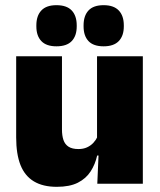

<svg xmlns="http://www.w3.org/2000/svg" viewBox="-20 -710 618 742"><path d="M42.5 -492.5H219.5V-209.5Q219.5 -186 225.2 -169Q231 -152 245 -143Q259 -134 283 -134Q302 -134 316.2 -140.5Q330.5 -147 340.8 -158Q351 -169 357 -182L384 -109H355.5Q348 -75 330.2 -47.5Q312.5 -20 281 -4Q249.5 12 199.5 12Q146 12 111 -9Q76 -30 59.2 -72.2Q42.5 -114.5 42.5 -179ZM355 -492.5H532V0H356L361.5 -126.5L355 -144.5ZM198 -531Q159 -531 139.8 -551.2Q120.5 -571.5 120.5 -608V-612Q120.5 -649 139.8 -669.5Q159 -690 198 -690Q238 -690 257.2 -669.5Q276.5 -649 276.5 -612V-608Q276.5 -571.5 257.2 -551.2Q238 -531 198 -531ZM380.5 -531Q341 -531 322 -551.2Q303 -571.5 303 -608V-612Q303 -649 322 -669.5Q341 -690 380.5 -690Q419.5 -690 439 -669.5Q458.5 -649 458.5 -612V-608Q458.5 -571.5 439 -551.2Q419.5 -531 380.5 -531Z"/></svg>

Font: Anek Kannada ExtraBold
Style: Regular
Weight: 800
Version: Version 1.003